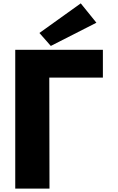

<svg xmlns="http://www.w3.org/2000/svg" viewBox="-20 -1121 702 1141"><path d="M214.2 -925 282 -848 552.9 -986 459.9 -1101ZM272.9 -660 274.1 0H70.6V-825H591.4V-660Z"/></svg>

Font: Hussar
Style: BdSuprExt
Weight: 700
Foundry: Cannot Into Space Fonts
Version: Version 2.00